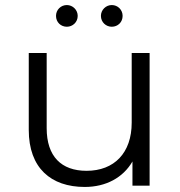

<svg xmlns="http://www.w3.org/2000/svg" viewBox="-20 -736 713 761"><path d="M245 -630C268 -630 288 -648 288 -673C288 -697 268 -716 245 -716C221 -716 202 -697 202 -673C202 -648 221 -630 245 -630ZM423 -630C447 -630 466 -648 466 -673C466 -697 447 -716 423 -716C400 -716 380 -697 380 -673C380 -648 400 -630 423 -630ZM502 -526V-250C502 -130 433 -59 323 -59C223 -59 165 -116 165 -228V-526H94V-221C94 -70 182 5 316 5C400 5 468 -32 505 -96V0H573V-526Z"/></svg>

Font: Montserrat Lite
Style: Regular
Weight: 400
Designer: Julieta Ulanovsky
Foundry: Julieta Ulanovsky
Version: Version 7.200;PS 007.200;hotconv 1.0.88;makeotf.lib2.5.64775